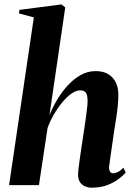

<svg xmlns="http://www.w3.org/2000/svg" viewBox="-20 -837 602 868"><path d="M393.5 11.5Q379.5 11.5 365.2 5.8Q351 0 342 -13Q333 -26 333 -48Q333 -57.5 335.2 -76.8Q337.5 -96 341 -121Q344.5 -146 348.5 -172.5Q352.5 -199 356 -222Q360 -248 363.5 -271.8Q367 -295.5 369.8 -316.2Q372.5 -337 374.2 -353.2Q376 -369.5 376 -379.5Q376 -395.5 373.2 -406.5Q370.5 -417.5 363 -423Q355.5 -428.5 341.5 -428.5Q323.5 -428.5 302.2 -413.2Q281 -398 260.5 -373Q240 -348 222.8 -318Q205.5 -288 195 -258L156 0H21L133 -758.5L65.5 -776.5L68 -792.5L258 -817L275 -803.5L203.5 -315.5Q217 -350 237.8 -385.2Q258.5 -420.5 285.5 -450Q312.5 -479.5 344.2 -497.5Q376 -515.5 412 -515.5Q448 -515.5 470.5 -501.2Q493 -487 504 -463.2Q515 -439.5 515 -410.5Q515 -385 512.2 -357.5Q509.5 -330 505 -300.8Q500.5 -271.5 495.5 -241Q492.5 -220 489.2 -197.2Q486 -174.5 482.8 -152.5Q479.5 -130.5 477 -112.2Q474.5 -94 473 -82.5Q473 -65.5 478.5 -59.5Q484 -53.5 491.5 -53.5Q500.5 -53.5 512.5 -59.2Q524.5 -65 537.5 -78.5L548.5 -57.5Q536.5 -43 515.2 -27Q494 -11 463.8 0.2Q433.5 11.5 393.5 11.5Z"/></svg>

Font: Merriweather 144pt
Style: Bold Italic
Weight: 700
Italic angle: -7.8°
Version: Version 2.101